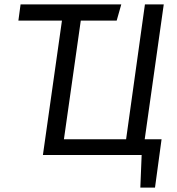

<svg xmlns="http://www.w3.org/2000/svg" viewBox="-20 -708 810 877"><path d="M641 -72H718L688 149H621L627 0H176L263 -614H64L74 -688H534L513 -614H349L272 -72H556L642 -688H728Z"/></svg>

Font: FiraGO Book
Style: Italic
Weight: 350
Italic angle: -8°
Designer: bBox Type GmbH
Foundry: bBox Type GmbH
Version: Version 1.001